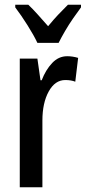

<svg xmlns="http://www.w3.org/2000/svg" viewBox="-20 -786 360 806"><path d="M262 -550Q285 -550 308 -543L296 -443Q279 -450 254 -450Q211 -450 184.5 -402Q158 -354 158 -280V0H63V-540H137L150 -449H155Q172 -493 199 -521.5Q226 -550 262 -550ZM137 -606Q122 -638 95.5 -680Q69 -722 44 -755V-766H99Q117 -749 138.5 -725Q160 -701 182 -676Q206 -705 223.5 -723.5Q241 -742 265 -766H320V-755Q305 -735 287 -709Q269 -683 253 -655.5Q237 -628 226 -606Z"/></svg>

Font: Noto Sans Ethiopic ExtraCondensed Medium
Style: Regular
Weight: 500
Width: 2
Designer: Monotype Design Team
Foundry: Monotype Imaging Inc.
Version: Version 2.102; ttfautohint (v1.8.4.7-5d5b)